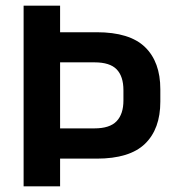

<svg xmlns="http://www.w3.org/2000/svg" viewBox="-20 -659 620 679"><path d="M322 -98H151V-205H314Q368 -205 392.2 -230.2Q416.5 -255.5 416.5 -303.5V-340Q416.5 -389 392.5 -413.8Q368.5 -438.5 314.5 -438.5H151V-545H322Q438.5 -545 492.8 -492.5Q547 -440 547 -343.5V-299.5Q547 -203 492.8 -150.5Q438.5 -98 322 -98ZM192.5 0H63.5V-639H192.5V-520V-470V-170.5V-123Z"/></svg>

Font: Anek Kannada SemiBold
Style: Regular
Weight: 600
Version: Version 1.003